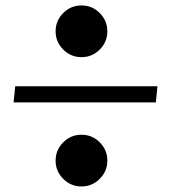

<svg xmlns="http://www.w3.org/2000/svg" viewBox="-20 -652 620 696"><path d="M209.2 -472.4Q181.6 -500 181.6 -538.6Q181.6 -577.1 209.2 -604.7Q236.8 -632.3 275.4 -632.3Q314 -632.3 341.6 -604.7Q369.1 -577.1 369.1 -538.6Q369.1 -500 341.6 -472.4Q314 -444.8 275.4 -444.8Q236.8 -444.8 209.2 -472.4ZM209.2 -3.7Q181.6 -31.2 181.6 -69.8Q181.6 -108.4 209.2 -136Q236.8 -163.6 275.4 -163.6Q314 -163.6 341.6 -136Q369.1 -108.4 369.1 -69.8Q369.1 -31.2 341.6 -3.7Q314 23.9 275.4 23.9Q236.8 23.9 209.2 -3.7ZM544.9 -280.8H29.3L35.2 -339.4H550.8Z"/></svg>

Font: itsadzoke
Style: Regular
Weight: 700
Width: 7
Version: Version 0.45